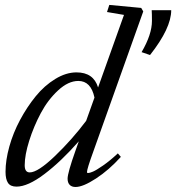

<svg xmlns="http://www.w3.org/2000/svg" viewBox="-20 -745 714 778"><path d="M46.9 11.2Q22.5 11.2 12.5 -3.7Q2.4 -18.6 2.4 -48.8Q2.4 -95.7 17.8 -151.1Q33.2 -206.5 61.3 -259Q89.4 -311.5 124.8 -355Q160.2 -398.4 203.9 -425Q247.6 -451.7 290 -451.7Q358.9 -451.7 377.4 -390.6L482.4 -684.6L413.6 -696.3L422.9 -725.1L552.2 -712.9L560.5 -698.7L357.9 -130.4Q332.5 -60.5 332.5 -47.9Q332.5 -43.9 336.9 -43.9Q343.3 -43.9 356.7 -49.6Q370.1 -55.2 397.9 -74.5Q425.8 -93.8 457.5 -123.5L469.7 -109.4Q421.9 -56.2 369.1 -21.7Q316.4 12.7 286.1 12.7Q270.5 12.7 262.2 3.9Q253.9 -4.9 253.9 -21Q253.9 -44.4 285.6 -133.8L299.3 -172.4Q227.1 -90.3 159.9 -39.6Q92.8 11.2 46.9 11.2ZM587.9 -522 553.7 -533.7Q595.7 -605.5 595.7 -660.2Q595.7 -689.9 594.7 -703.6H673.8Q673.8 -630.9 587.9 -522ZM80.1 -75.2Q80.1 -46.4 100.6 -46.4Q133.3 -46.4 202.4 -112.5Q271.5 -178.7 329.1 -255.4L362.8 -349.6Q348.6 -417 297.4 -417Q256.8 -417 215.6 -378.9Q174.3 -340.8 145.5 -286.9Q116.7 -232.9 98.4 -174.8Q80.1 -116.7 80.1 -75.2Z"/></svg>

Font: Elstob 10pt
Style: Italic
Weight: 400
Italic angle: -20°
Designer: Peter S. Baker
Version: Version 1.015